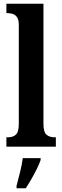

<svg xmlns="http://www.w3.org/2000/svg" viewBox="-20 -780 331 1021"><path d="M14 0V-50H24Q49 -50 64.5 -64Q80 -78 80 -122V-648Q80 -675 70.5 -688.5Q61 -702 47.5 -706Q34 -710 24 -710H14V-760H211V-122Q211 -78 227 -64Q243 -50 268 -50H277V0ZM68 208Q76 177 86.5 136Q97 95 101 61H196V71Q189 92 175.5 119Q162 146 146.5 173Q131 200 117 221H68Z"/></svg>

Font: Noto Serif Ethiopic ExtraCondensed
Style: Bold
Weight: 700
Width: 2
Designer: Monotype Design Team
Foundry: Monotype Imaging Inc.
Version: Version 2.102; ttfautohint (v1.8.4.7-5d5b)